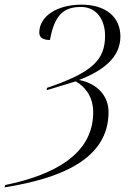

<svg xmlns="http://www.w3.org/2000/svg" viewBox="-106 -566 574 826"><path d="M-84 230 -86 240C151 202 361 121 361 -84C361 -147 320 -205 234 -222C339 -262 412 -320 412 -409C412 -489 354 -546 244 -546C143 -546 63 -498 63 -426C63 -404 79 -394 109 -394C129 -506 171 -536 243 -536C310 -536 346 -480 346 -412C346 -308 291 -254 96 -188L95 -178L220 -216C265 -190 295 -145 295 -83C295 100 122 188 -84 230Z"/></svg>

Font: Noto Serif Display Light
Style: Italic
Weight: 300
Italic angle: -12°
Designer: Monotype Design Team
Foundry: Monotype Imaging Inc.
Version: Version 2.009